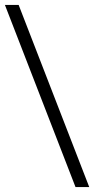

<svg xmlns="http://www.w3.org/2000/svg" viewBox="-32 -741 384 783"><path d="M-12 -721H44L332 22H276Z"/></svg>

Font: Fahkwang Medium
Style: Regular
Weight: 500
Version: Version 1.000; ttfautohint (v1.6)